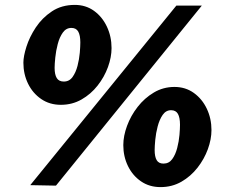

<svg xmlns="http://www.w3.org/2000/svg" viewBox="-20 -754 941 784"><path d="M208.5 4 103.5 2 700 -731H804ZM228.5 -326Q182.5 -326 148 -349.8Q113.5 -373.5 94.5 -412.5Q75.5 -451.5 75.5 -498Q75.5 -524 88 -563.5Q100.5 -603 126.2 -642Q152 -681 191.8 -707.5Q231.5 -734 285.5 -734Q330 -734 363.8 -709.8Q397.5 -685.5 416.5 -645.2Q435.5 -605 435.5 -557.5Q435.5 -520.5 420.8 -480Q406 -439.5 378.5 -404.5Q351 -369.5 313 -347.8Q275 -326 228.5 -326ZM240.5 -421Q263 -421 276.2 -439.5Q289.5 -458 296.5 -485Q303.5 -512 305.8 -538.5Q308 -565 308 -580.5Q308 -610 299.5 -625Q291 -640 271.5 -640Q250 -640 236.5 -621Q223 -602 215.8 -574.2Q208.5 -546.5 205.8 -519.5Q203 -492.5 203 -477Q203 -449.5 211.8 -435.2Q220.5 -421 240.5 -421ZM635.5 10Q590 10 555.8 -13.5Q521.5 -37 502.5 -76Q483.5 -115 483.5 -161.5Q483.5 -199 498.8 -240.2Q514 -281.5 542 -317.5Q570 -353.5 608.2 -376.2Q646.5 -399 692.5 -399Q737.5 -399 771.5 -374.5Q805.5 -350 824.5 -310Q843.5 -270 843.5 -223Q843.5 -185.5 828.8 -145Q814 -104.5 786.5 -69.2Q759 -34 720.8 -12Q682.5 10 635.5 10ZM647.5 -86Q670 -86 683.2 -104.2Q696.5 -122.5 703.5 -149.5Q710.5 -176.5 712.8 -202.8Q715 -229 715 -244.5Q715 -274 706.5 -289Q698 -304 678.5 -304Q657.5 -304 644.2 -284.8Q631 -265.5 623.8 -237.8Q616.5 -210 614 -183.2Q611.5 -156.5 611.5 -141.5Q611.5 -114 619.8 -100Q628 -86 647.5 -86Z"/></svg>

Font: Public Sans Thin Black
Style: Italic
Weight: 900
Italic angle: -8°
Version: Version 2.001